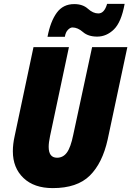

<svg xmlns="http://www.w3.org/2000/svg" viewBox="-20 -956 674 986"><path d="M313 -767Q317 -791 329 -803Q341 -815 352 -815Q379 -815 406 -791.5Q433 -768 479 -768Q527 -768 565 -805Q603 -842 620 -936H530Q516 -887 485 -887Q458 -887 431.5 -911Q405 -935 361 -935Q304 -935 271.5 -890.5Q239 -846 224 -767ZM533 -240 634 -714H453L356 -263Q343 -199 323.5 -172.5Q304 -146 273 -146Q230 -146 230 -202Q230 -224 237 -257L334 -714H152L55 -256Q46 -216 46 -179Q46 -94 100.5 -42Q155 10 251 10Q376 10 441 -54Q506 -118 533 -240Z"/></svg>

Font: Noto Sans Display SemiCondensed Black
Style: Italic
Weight: 900
Width: 4
Designer: Monotype Design team
Foundry: Monotype Imaging Inc.
Version: 1.000